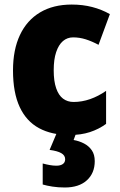

<svg xmlns="http://www.w3.org/2000/svg" viewBox="-20 -583 526 843"><path d="M286.1 9.8Q207 9.8 151.4 -20.3Q95.7 -50.3 66.4 -113.3Q37.1 -176.3 37.1 -273.9Q37.1 -364.7 67.6 -429.4Q98.1 -494.1 156 -528.6Q213.9 -563 294.9 -563Q343.3 -563 384.8 -552.2Q426.3 -541.5 462.4 -521L412.6 -386.2Q383.3 -401.9 356.2 -410.4Q329.1 -418.9 300.8 -418.9Q275.4 -418.9 256.3 -402.6Q237.3 -386.2 226.6 -354.2Q215.8 -322.3 215.8 -274.4Q215.8 -226.6 226.6 -195.6Q237.3 -164.6 256.8 -149.9Q276.4 -135.3 303.2 -135.3Q339.8 -135.3 376 -147.9Q412.1 -160.6 445.8 -184.1V-39.1Q413.6 -15.6 374.5 -2.9Q335.4 9.8 286.1 9.8ZM396 124.5Q396 177.2 361.3 208.7Q326.7 240.2 264.6 240.2Q235.4 240.2 210.4 236.3Q185.5 232.4 167.5 227.1V134.8Q184.1 139.2 198.7 141.8Q213.4 144.5 227.5 144.5Q245.6 144.5 255.9 137.2Q266.1 129.9 266.1 116.2Q266.1 99.1 249 89.4Q231.9 79.6 197.8 75.2L229.5 0H314.9L303.2 31.7Q328.1 36.1 349.1 47.1Q370.1 58.1 383.1 76.9Q396 95.7 396 124.5Z"/></svg>

Font: Open Sans SemiCondensed ExtraBold
Style: Regular
Weight: 800
Width: 4
Designer: Monotype Design Team
Foundry: Monotype Imaging Inc.
Version: Version 3.000